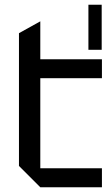

<svg xmlns="http://www.w3.org/2000/svg" viewBox="-20 -790 470 810"><path d="M353 -580V-770H409V-580ZM60 -650 150 -700V-540H410V-460H150V-80H410V0H150L60 -90Z"/></svg>

Font: Tektur
Style: Regular
Weight: 400
Designer: Adam Jagosz
Foundry: Adam Jagosz
Version: Version 1.005;gftools[0.9.30]